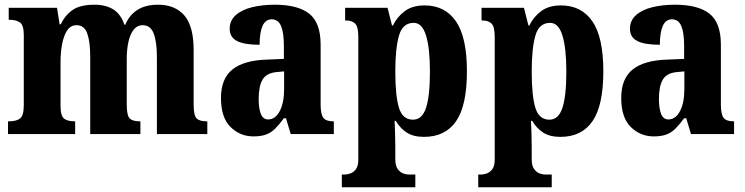

<svg xmlns="http://www.w3.org/2000/svg" viewBox="-20 -569 3161 815"><path d="M14 0V-54H19Q49 -54 65 -66Q81 -78 81 -123V-420Q81 -462 65 -473.5Q49 -485 20 -485H17V-536H222L233 -466H238Q256 -504 288 -526.5Q320 -549 381 -549Q429 -549 461 -529Q493 -509 508 -464H512Q528 -504 562.5 -526.5Q597 -549 651 -549Q723 -549 762.5 -503.5Q802 -458 802 -356V-125Q802 -79 814.5 -66.5Q827 -54 857 -54H860V0H646V-327Q646 -391 632.5 -426.5Q619 -462 586 -462Q562 -462 547 -442.5Q532 -423 525 -390.5Q518 -358 518 -320V-125Q518 -79 530.5 -66.5Q543 -54 573 -54H576V0H363V-327Q363 -391 350.5 -426.5Q338 -462 305 -462Q280 -462 265.5 -440.5Q251 -419 244 -383.5Q237 -348 237 -308V-120Q237 -77 252 -65.5Q267 -54 296 -54H299V0Z M1056 10Q999 10 958.5 -30Q918 -70 918 -153Q918 -235 966.5 -274Q1015 -313 1113 -316L1185 -319V-374Q1185 -430 1173 -458.5Q1161 -487 1133 -487Q1107 -487 1094.5 -459Q1082 -431 1082 -379Q1017 -379 986 -395Q955 -411 955 -447Q955 -482 981 -505Q1007 -528 1050.5 -538.5Q1094 -549 1146 -549Q1244 -549 1292.5 -511Q1341 -473 1341 -379V-125Q1341 -84 1352.5 -69Q1364 -54 1394 -54H1397V0H1214L1194 -67H1185Q1165 -40 1148 -23Q1131 -6 1109.5 2Q1088 10 1056 10ZM1118 -62Q1149 -62 1167.5 -97.5Q1186 -133 1186 -191V-266L1154 -263Q1111 -259 1094.5 -231Q1078 -203 1078 -149Q1078 -108 1087.5 -85Q1097 -62 1118 -62Z M1431 226V172H1443Q1453 172 1466.5 167.5Q1480 163 1490.5 149.5Q1501 136 1501 108V-411Q1501 -457 1487 -469.5Q1473 -482 1450 -482H1445V-536H1625L1644 -461H1648Q1666 -498 1698.5 -522Q1731 -546 1782 -546Q1869 -546 1915.5 -478.5Q1962 -411 1962 -266Q1962 -121 1916 -54.5Q1870 12 1780 12Q1735 12 1707 -6Q1679 -24 1660 -56H1655Q1656 -32 1657 -3.5Q1658 25 1658 55V107Q1658 135 1668.5 149Q1679 163 1692.5 167.5Q1706 172 1715 172H1743V226ZM1733 -61Q1772 -61 1788.5 -111.5Q1805 -162 1805 -265Q1805 -364 1788.5 -418Q1772 -472 1736 -472Q1689 -472 1673.5 -417.5Q1658 -363 1658 -266Q1658 -162 1673.5 -111.5Q1689 -61 1733 -61Z M2010 226V172H2022Q2032 172 2045.5 167.5Q2059 163 2069.5 149.5Q2080 136 2080 108V-411Q2080 -457 2066 -469.5Q2052 -482 2029 -482H2024V-536H2204L2223 -461H2227Q2245 -498 2277.5 -522Q2310 -546 2361 -546Q2448 -546 2494.5 -478.5Q2541 -411 2541 -266Q2541 -121 2495 -54.5Q2449 12 2359 12Q2314 12 2286 -6Q2258 -24 2239 -56H2234Q2235 -32 2236 -3.5Q2237 25 2237 55V107Q2237 135 2247.5 149Q2258 163 2271.5 167.5Q2285 172 2294 172H2322V226ZM2312 -61Q2351 -61 2367.5 -111.5Q2384 -162 2384 -265Q2384 -364 2367.5 -418Q2351 -472 2315 -472Q2268 -472 2252.5 -417.5Q2237 -363 2237 -266Q2237 -162 2252.5 -111.5Q2268 -61 2312 -61Z M2755 10Q2698 10 2657.5 -30Q2617 -70 2617 -153Q2617 -235 2665.5 -274Q2714 -313 2812 -316L2884 -319V-374Q2884 -430 2872 -458.5Q2860 -487 2832 -487Q2806 -487 2793.5 -459Q2781 -431 2781 -379Q2716 -379 2685 -395Q2654 -411 2654 -447Q2654 -482 2680 -505Q2706 -528 2749.5 -538.5Q2793 -549 2845 -549Q2943 -549 2991.5 -511Q3040 -473 3040 -379V-125Q3040 -84 3051.5 -69Q3063 -54 3093 -54H3096V0H2913L2893 -67H2884Q2864 -40 2847 -23Q2830 -6 2808.5 2Q2787 10 2755 10ZM2817 -62Q2848 -62 2866.5 -97.5Q2885 -133 2885 -191V-266L2853 -263Q2810 -259 2793.5 -231Q2777 -203 2777 -149Q2777 -108 2786.5 -85Q2796 -62 2817 -62Z"/></svg>

Font: Noto Serif Georgian Condensed ExtraBold
Style: Regular
Weight: 800
Width: 3
Designer: Monotype Design Team, Akaki Razmadze
Foundry: Google LLC
Version: Version 2.003; ttfautohint (v1.8.4.7-5d5b)